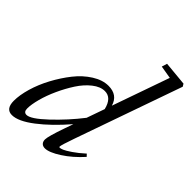

<svg xmlns="http://www.w3.org/2000/svg" viewBox="-208 -841 968 968"><g transform="rotate(45 276.0 -356.5)"><path d="M43.5 11.2Q-0.5 11.2 -0.5 -46.9Q-0.5 -87.4 14.6 -139.4Q29.8 -191.4 57.6 -243.2Q85.4 -294.9 120.1 -338.9Q154.8 -382.8 198.5 -410.4Q242.2 -438 284.2 -438Q349.6 -438 366.7 -378.9L474.1 -684.6L405.3 -696.3L414.1 -725.1L543.5 -712.9L551.8 -699.2L350.6 -127Q326.2 -57.6 326.2 -46.9Q326.2 -43 330.6 -43Q336.9 -43 349.9 -48.3Q362.8 -53.7 389.9 -72Q417 -90.3 448.2 -118.7L459.5 -106.4Q412.6 -54.2 361.1 -21Q309.6 12.2 279.8 12.2Q265.1 12.2 256.8 3.7Q248.5 -4.9 248.5 -20Q248.5 -42 279.3 -129.9L295.4 -175.8Q224.1 -92.8 156.2 -40.8Q88.4 11.2 43.5 11.2ZM74.7 -67.4Q74.7 -41.5 95.2 -41.5Q124.5 -41.5 193.6 -106.7Q262.7 -171.9 319.8 -245.6L353.5 -341.3Q337.9 -406.2 290 -406.2Q258.3 -406.2 225.1 -380.1Q191.9 -354 165.8 -313.7Q139.6 -273.4 118.7 -227.5Q97.7 -181.6 86.2 -138.7Q74.7 -95.7 74.7 -67.4Z"/></g></svg>

Font: Elstob 14pt
Style: Italic
Weight: 400
Italic angle: -20°
Designer: Peter S. Baker
Version: Version 1.015